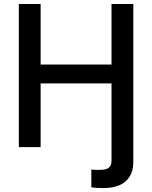

<svg xmlns="http://www.w3.org/2000/svg" viewBox="-20 -748 773 976"><path d="M444.3 204.1V113.8Q453.6 115.2 465.1 115.5Q476.6 115.7 484.4 115.7Q519.5 115.7 533.2 104.5Q546.9 93.3 546.9 68.4V-62H657.7V73.7Q657.7 139.2 618.9 173.6Q580.1 208 504.9 208Q486.8 208 470.9 207Q455.1 206.1 444.3 204.1ZM75.7 0V-727.5H186.5V-419.9H546.9V-727.5H657.7V0H546.9V-324.2H186.5V0Z"/></svg>

Font: Inter 20pt Medium
Style: Regular
Weight: 500
Version: Version 4.001;git-66647c0bb